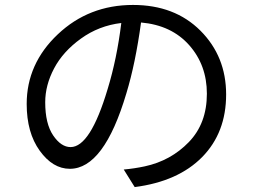

<svg xmlns="http://www.w3.org/2000/svg" viewBox="-20 -720 1017 769"><path d="M86.9 -303.7Q86.9 -464.8 211.4 -582.5Q335.9 -700.2 512.7 -700.2Q679.7 -700.2 782.7 -597.2Q885.7 -494.1 885.7 -341.8Q885.7 -188.5 789.6 -90.8Q693.4 6.8 519.5 29.3L475.6 -41Q518.6 -44.9 559.6 -53.7Q664.1 -76.2 736.3 -150.9Q808.6 -225.6 808.6 -344.7Q808.6 -459 737.8 -539.1Q667 -619.1 544.9 -629.9Q522.5 -465.8 486.3 -346.7Q396.5 -43.9 259.8 -43.9Q191.4 -43.9 139.2 -116.2Q86.9 -188.5 86.9 -303.7ZM161.1 -310.5Q161.1 -224.6 192.9 -177.7Q224.6 -130.9 262.7 -130.9Q341.8 -130.9 411.1 -363.3Q448.2 -484.4 465.8 -627.9Q376 -617.2 304.2 -565.4Q232.4 -513.7 196.8 -446.3Q161.1 -378.9 161.1 -310.5Z"/></svg>

Font: Min Sans
Style: Regular
Weight: 400
Designer: Jinseong-Kim, NotoSansCJK, Nunito
Foundry: Jinseong-Kim
Version: Version 1.400;Glyphs 3.1.2 (3151)